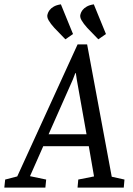

<svg xmlns="http://www.w3.org/2000/svg" viewBox="-67 -856 605 876"><path d="M231.4 -676.6 181.1 -728.6Q163.6 -747.8 154.7 -763.5Q145.8 -779.1 150.1 -791.6Q152.4 -800.7 159.1 -809.7Q165.7 -818.6 178.1 -825.8Q190.5 -833.1 210.8 -836.2L266.1 -700.8ZM381.6 -676.6 331.3 -728.6Q313.9 -747.8 305 -763.5Q296 -779.1 300.3 -791.6Q302.6 -800.7 309.3 -809.7Q316 -818.6 328.4 -825.8Q340.8 -833.1 361 -836.2L416.4 -700.8ZM-47.3 0 -43.4 -36.8 11.7 -51.1 287 -653.4H330.5L442.8 -49.7L500.9 -36.8L497.7 0H286.8L290.1 -36.8L362 -51.1L338.1 -189.1H130.4L69.9 -52.2L143.7 -36.8L140 0ZM154.7 -243.3H327.8L283.5 -492L279 -522.3H276.6L264.9 -492Z"/></svg>

Font: Faustina Light
Style: Italic
Weight: 300
Italic angle: -8°
Designer: Alfonso Garcia
Foundry: http://www.omnibus-type.com
Version: Version 1.200